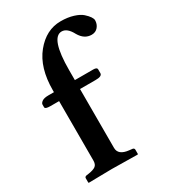

<svg xmlns="http://www.w3.org/2000/svg" viewBox="-174 -785 773 873"><g transform="rotate(-30 212.5 -348.0)"><path d="M99.1 -75.2V-387.2H53.2Q26.4 -387.2 25.9 -397V-411.1Q25.9 -418.9 36.4 -426.5Q46.9 -434.1 69.8 -434.1H99.1V-443.8Q99.1 -562 154.5 -630.1Q210 -698.2 286.1 -698.2Q323.2 -698.2 352.1 -689.2Q380.9 -680.2 395.5 -667Q410.2 -653.8 417.5 -642.8Q424.8 -631.8 424.8 -624Q424.8 -604 412.4 -589.1Q399.9 -574.2 378.9 -574.2Q340.8 -574.2 317.9 -613.8Q295.9 -655.8 267.1 -655.8Q209 -655.8 209 -484.9V-434.1H305.2Q325.2 -434.1 325.2 -423.8V-403.8Q325.2 -386.7 290 -387.2H209V-78.1Q209 -40 263.2 -34.2L280.8 -32.2Q288.6 -30.3 289.1 -22.9V0L287.1 2Q190.9 0 151.9 0L30.8 2L28.8 0V-22.9Q28.8 -29.8 37.1 -32.2L50.8 -34.2Q76.7 -38.1 87.9 -46.6Q99.1 -55.2 99.1 -75.2Z"/></g></svg>

Font: Linux Libertine
Style: Semibold
Weight: 600
Designer: Philipp H. Poll
Foundry: Philipp H. Poll
Version: Version 5.1.2 ; ttfautohint (v0.9)